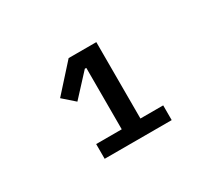

<svg xmlns="http://www.w3.org/2000/svg" viewBox="-79 -851 759 674"><g transform="rotate(-30 300.0 -513.5)"><path d="M451.7 -328.8V-388.5H359.4V-698.2H247.2L150.9 -591.3L197.4 -550.4L277.7 -637.4H283.7V-388.5H180V-328.8Z"/></g></svg>

Font: Margiela Mono Medium
Style: Regular
Weight: 500
Designer: Mike Abbink, Paul van der Laan, Pieter van Rosmalen
Foundry: Bold Monday
Version: Version 2.003 2021